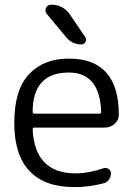

<svg xmlns="http://www.w3.org/2000/svg" viewBox="-20 -799 564 807"><path d="M446.3 -70.3Q446.3 -55.7 437.5 -43.5Q428.7 -31.2 414.1 -28.3Q352.5 -12.7 296.9 -12.7Q293.9 -12.7 291 -12.7Q168 -12.7 104 -80.1Q40 -147.5 40 -282.2Q40 -420.9 101.6 -486.8Q163.1 -552.7 269.5 -552.7Q479.5 -552.7 479.5 -316.4Q479.5 -294.9 462.9 -279.3Q445.3 -262.7 419.9 -262.7H125Q117.2 -262.7 117.2 -255.9Q126 -70.3 297.9 -70.3Q352.5 -70.3 415 -91.8Q426.8 -95.7 436.5 -88.9Q446.3 -82 446.3 -70.3ZM176.8 -740.2Q167 -752 173.3 -765.6Q179.7 -779.3 195.3 -779.3Q246.1 -779.3 274.4 -737.3L337.9 -643.6Q344.7 -633.8 339.4 -623Q334 -612.3 322.3 -612.3Q284.2 -612.3 259.8 -640.6ZM117.2 -328.1Q117.2 -321.3 125 -321.3H398.4Q405.3 -321.3 405.3 -328.1Q405.3 -328.1 405.3 -329.1Q399.4 -494.1 269.5 -494.1Q117.2 -494.1 117.2 -328.1Z"/></svg>

Font: Gen Jyuu Gothic Normal
Style: Regular
Weight: 300
Designer: [Source Han Sans]
Ryoko NISHIZUKA  (kana & ideographs); Paul D. Hunt (Latin, Greek & Cyrillic); Wenlong ZHANG  (bopomofo
Version: Version 1.002.20150607